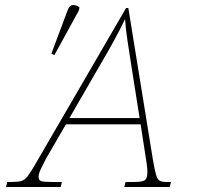

<svg xmlns="http://www.w3.org/2000/svg" viewBox="-20 -746 817 766"><path d="M4 0 9 -20H26Q52 -20 65.5 -24Q79 -28 91.5 -44.5Q104 -61 125 -98L483 -714H492L590 -109Q597 -68 602.5 -49Q608 -30 617 -25Q626 -20 644 -20H662L657 0H476L481 -20H514Q549 -20 558.5 -27.5Q568 -35 568 -60Q568 -71 566 -87Q564 -103 563 -108L541 -250H243L163 -112Q153 -93 143.5 -73Q134 -53 134 -42Q134 -27 144 -23.5Q154 -20 185 -20H227L222 0ZM383 -493 257 -275H537L504 -484Q497 -528 489 -581Q481 -634 479 -670Q462 -634 437 -588Q412 -542 383 -493ZM197 -526 185 -532 251 -708Q258 -726 271.5 -726Q285 -726 297 -717L295 -705Z"/></svg>

Font: Noto Serif Thin
Style: Italic
Weight: 100
Italic angle: -12°
Designer: Monotype Design Team
Foundry: Monotype Imaging Inc.
Version: Version 2.014; ttfautohint (v1.8.4.7-5d5b)